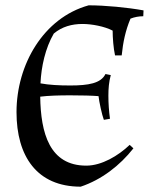

<svg xmlns="http://www.w3.org/2000/svg" viewBox="-20 -686 559 721"><path d="M304 -64C166 -64 133 -186 131 -323C163 -327 202 -328 244 -328C289 -328 325 -327 350 -325C352 -305 363 -254 370 -236L393 -240C389 -269 387 -298 387 -327C387 -353 389 -379 396 -404L376 -408C359 -373 312 -365 244 -365C202 -365 164 -367 132 -373C135 -436 150 -505 182 -560C213 -586 250 -596 290 -596C324 -596 373 -587 403 -571C403 -544 406 -505 412 -478H437C442 -527 451 -571 470 -616C485 -622 502 -625 518 -625L519 -647C458 -658 375 -666 313 -666C143 -619 42 -443 42 -265C42 -100 118 15 283 15C361 -11 430 -64 481 -129L467 -142C424 -101 362 -64 304 -64Z"/></svg>

Font: Almendra
Style: Regular
Weight: 400
Designer: Ana Sanfelippo
Foundry: Ana Sanfelippo
Version: Version 1.003